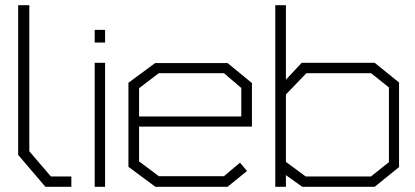

<svg xmlns="http://www.w3.org/2000/svg" viewBox="-20 -720 1598 740"><path d="M155 0 50 -123V-700H93V-137L176 -40H255V0Z M345 -556V-605H385V-556ZM345 0V-478H385V0Z M516 -232V-98L592 -41H843L905 -93L932 -61L857 0H579L475 -77V-401L578 -477H857L951 -400V-232ZM910 -381 843 -438H592L516 -380V-271H910Z M1424 0H1145L1082 -45V0H1041V-700H1082V-413L1143 -478H1424L1518 -402V-76ZM1479 -383 1410 -438H1161L1082 -356V-96L1158 -40H1410L1479 -95Z"/></svg>

Font: Turret Road Light
Style: Regular
Weight: 300
Designer: Noponies
Foundry: Noponies
Version: Version 1.001; ttfautohint (v1.8)